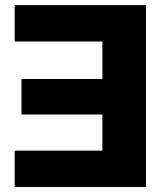

<svg xmlns="http://www.w3.org/2000/svg" viewBox="-20 -748 655 768"><path d="M564 -727.5V0H38.6V-145.5H389.6V-290H65.9V-432.1H389.6V-582H38.6V-727.5Z"/></svg>

Font: Inter 24pt ExtraBold
Style: Regular
Weight: 800
Designer: Rasmus Andersson
Foundry: rsms
Version: Version 4.001;git-66647c0bb